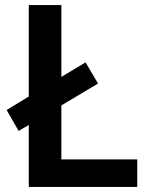

<svg xmlns="http://www.w3.org/2000/svg" viewBox="-20 -734 590 754"><path d="M93 0V-243L53 -220L6 -302L93 -355V-714H221V-432L316 -489L365 -406L221 -320V-108H519V0Z"/></svg>

Font: Noto Sans Tamil SemiBold
Style: Regular
Weight: 600
Designer: Jelle Bosma - Monotype Design Team
Foundry: Monotype Imaging Inc.
Version: Version 2.004; ttfautohint (v1.8.4.7-5d5b)